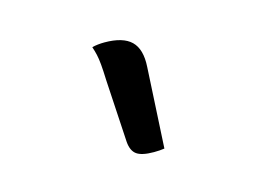

<svg xmlns="http://www.w3.org/2000/svg" viewBox="-55 -851 710 509"><g transform="rotate(-15 300.0 -596.5)"><path d="M342 -441Q336 -440 328.5 -439.5Q321 -439 313 -439Q280 -439 266 -449Q252 -459 250 -484L240 -655Q239 -683 237.5 -699.5Q236 -716 233.5 -727Q231 -738 227 -750Q234 -752 243 -753Q252 -754 261 -754Q312 -754 334.5 -732Q357 -710 354 -662Z"/></g></svg>

Font: Recursive Monospace Casual
Style: Regular
Weight: 400
Version: Version 1.047